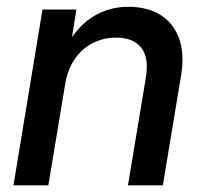

<svg xmlns="http://www.w3.org/2000/svg" viewBox="-20 -558 619 578"><path d="M176.3 -305.2 125.5 0H20.5L107.9 -529.3H210L189 -398.4L169.9 -401.9Q206.1 -472.2 255.4 -504.9Q304.7 -537.6 366.7 -537.6Q422.4 -537.6 461.9 -513.7Q501.5 -489.7 518.8 -443.1Q536.1 -396.5 524.9 -329.1L470.2 0H365.2L418.9 -323.2Q429.2 -384.3 405 -414.6Q380.9 -444.8 329.1 -444.8Q292.5 -444.8 260.5 -429Q228.5 -413.1 206.3 -382.1Q184.1 -351.1 176.3 -305.2Z"/></svg>

Font: Inter 24pt Medium
Style: Italic
Weight: 500
Italic angle: -9.3988°
Designer: Rasmus Andersson
Foundry: rsms
Version: Version 4.001;git-66647c0bb